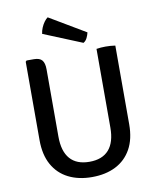

<svg xmlns="http://www.w3.org/2000/svg" viewBox="-98 -976 864 1065"><g transform="rotate(-10 334.5 -444.0)"><path d="M587 -239.5Q587 -157 555.8 -100.8Q524.5 -44.5 467.8 -15.8Q411 13 334 13Q258 13 201.2 -15.8Q144.5 -44.5 113.2 -100.8Q82 -157 82 -239.5V-681L88 -687H129Q161.5 -687 175 -670.8Q188.5 -654.5 188.5 -619.5V-240Q188.5 -157.5 225.5 -115.2Q262.5 -73 334.5 -73Q407 -73 444 -115.2Q481 -157.5 481 -240V-683Q492.5 -685 506.5 -686Q520.5 -687 532.5 -687Q544.5 -687 559.8 -686Q575 -685 587 -683ZM244.5 -902.5Q234.5 -895.5 224.5 -881.8Q214.5 -868 207.5 -851.2Q200.5 -834.5 198.5 -817.5L416 -728.5Q429.5 -736.5 437 -752Q444.5 -767.5 447.5 -782Z"/></g></svg>

Font: Signika Light
Style: Regular
Weight: 400
Version: Version 2.003;gftools[0.9.32]